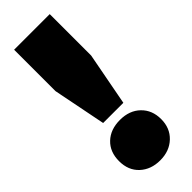

<svg xmlns="http://www.w3.org/2000/svg" viewBox="-251 -762 793 793"><g transform="rotate(-45 146.0 -365.0)"><path d="M88 -266 42 -498V-740H250V-498L206 -266ZM146 10Q92 10 57.5 -22Q23 -54 23 -108Q23 -162 56.8 -194Q90.5 -226 146 -226Q201.5 -226 235.2 -193.2Q269 -160.5 269 -108Q269 -55.5 234.5 -22.8Q200 10 146 10Z"/></g></svg>

Font: Encode Sans Cnd Black
Style: Regular
Weight: 900
Width: 3
Designer: Multiple Designers
Foundry: Impallari Type
Version: Version 3.002; ttfautohint (v1.8.3) -l 8 -r 50 -G 200 -x 14 